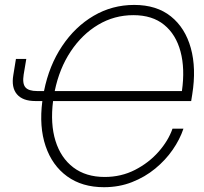

<svg xmlns="http://www.w3.org/2000/svg" viewBox="-20 -758 839 788"><path d="M406.7 10.3Q316.9 10.3 255.6 -34.2Q194.3 -78.6 167.2 -158.2Q140.1 -237.8 153.8 -343.3H125Q73.2 -343.3 49.6 -371.1Q25.9 -398.9 34.7 -450.2L45.4 -516.1H87.9L77.1 -451.7Q71.3 -415 84.2 -399.7Q97.2 -384.3 132.8 -384.3H160.6Q181.6 -489.3 234.9 -568.8Q288.1 -648.4 364.3 -693.1Q440.4 -737.8 530.8 -737.8Q622.6 -737.8 681.4 -690.7Q740.2 -643.6 763.2 -560.5Q786.1 -477.5 769 -370.6L764.6 -343.3H197.8Q186 -249.5 207.8 -179.7Q229.5 -109.9 281 -70.8Q332.5 -31.7 409.7 -31.7Q477.5 -31.7 534.2 -60.8Q590.8 -89.8 630.9 -135.3Q670.9 -180.7 688 -230H732.9Q718.3 -186 688.7 -143.3Q659.2 -100.6 616.9 -65.9Q574.7 -31.2 521.7 -10.5Q468.8 10.3 406.7 10.3ZM204.6 -384.3H726.6Q739.7 -476.1 720.9 -546.4Q702.1 -616.7 653.6 -656.2Q605 -695.8 527.3 -695.8Q449.2 -695.8 383.1 -656.5Q316.9 -617.2 270.3 -547.1Q223.6 -477.1 204.6 -384.3Z"/></svg>

Font: Inter Display ExtraLight
Style: Italic
Weight: 200
Italic angle: -9.39999°
Designer: Rasmus Andersson
Foundry: rsms
Version: Version 4.000;git-a52131595